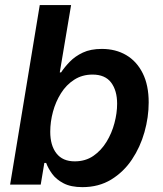

<svg xmlns="http://www.w3.org/2000/svg" viewBox="-20 -748 660 778"><path d="M314 10.3Q267.1 10.3 237.3 -5.4Q207.5 -21 191.2 -43.7Q174.8 -66.4 167 -87.9H159.7L145 0H21L141.1 -727.5H268.1L222.2 -454.6H227.5Q241.7 -476.1 262.9 -498Q284.2 -520 315.7 -534.9Q347.2 -549.8 392.6 -549.8Q448.7 -549.8 491.5 -524.7Q534.2 -499.5 558.3 -451.2Q582.5 -402.8 582.5 -333Q582.5 -273.4 565.4 -212.6Q548.3 -151.9 514.6 -101.6Q481 -51.3 430.7 -20.5Q380.4 10.3 314 10.3ZM282.7 -94.2Q326.2 -94.2 358.2 -116.2Q390.1 -138.2 411.6 -173.3Q433.1 -208.5 443.8 -249.3Q454.6 -290 454.6 -327.6Q454.6 -381.3 430.2 -413.6Q405.8 -445.8 355 -445.8Q313 -445.8 280.8 -425Q248.5 -404.3 227.1 -370.1Q205.6 -335.9 194.6 -295.2Q183.6 -254.4 183.6 -213.9Q183.6 -158.7 208.7 -126.5Q233.9 -94.2 282.7 -94.2Z"/></svg>

Font: Inter 16pt SemiBold
Style: Italic
Weight: 600
Italic angle: -9.3988°
Version: Version 4.001;git-66647c0bb